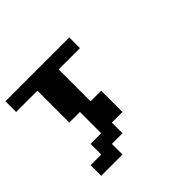

<svg xmlns="http://www.w3.org/2000/svg" viewBox="-144 -798 981 981"><g transform="rotate(-45 346.0 -307.5)"><path d="M76.7 0V-76.7H153.8V-153.8H230.5V-307.6H153.8V-538.1H0V-615.2H461.4V-538.1H307.6V-307.6H384.3V-153.8H307.6V-76.7H230.5V0Z"/></g></svg>

Font: Good Old DOS
Style: Regular
Weight: 400
Designer: Vasily Draigo
Foundry: Vasily Draigo
Version: 1.0